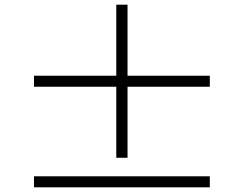

<svg xmlns="http://www.w3.org/2000/svg" viewBox="-20 -808 1040 819"><path d="M524 -135V-438H875V-485H524V-788H476V-485H125V-438H476V-135ZM125 -56V-9H875V-56Z"/></svg>

Font: Source Han Serif CN
Style: Bold
Weight: 700
Designer: Ryoko NISHIZUKA 西塚涼子 (kana & ideographs); Frank Grießhammer (Latin, Greek & Cyrillic); Wenlong ZHANG 张文龙 (bopomofo); San
Foundry: Adobe
Version: Version 2.003;hotconv 1.1.1;makeotfexe 2.6.0